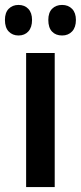

<svg xmlns="http://www.w3.org/2000/svg" viewBox="-47 -759 328 779"><path d="M175 0H59V-544H175ZM-27 -678Q-27 -708 -11.5 -723.5Q4 -739 28 -739Q53 -739 68 -723Q83 -707 83 -678Q83 -648 68 -631.5Q53 -615 28 -615Q4 -615 -11.5 -631Q-27 -647 -27 -678ZM149 -678Q149 -708 164.5 -723.5Q180 -739 205 -739Q230 -739 245.5 -723Q261 -707 261 -678Q261 -648 245.5 -631.5Q230 -615 205 -615Q179 -615 164 -631Q149 -647 149 -678Z"/></svg>

Font: Noto Sans Bengali ExtraCondensed SemiBold
Style: Regular
Weight: 600
Width: 2
Designer: Joana Ranito - Universal Thirst; Jelle Bosma - Monotype Design Team
Foundry: Universal Thirst ehf.
Version: Version 3.000; ttfautohint (v1.8.4.7-5d5b)